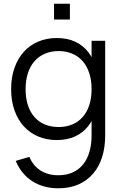

<svg xmlns="http://www.w3.org/2000/svg" viewBox="-20 -760 640 1035"><path d="M271.3 -654.7V-740H356.7V-654.7ZM296 -75.3Q338.2 -75.3 371.2 -89.7Q404.2 -104 427 -130.7Q449.8 -157.3 461.8 -195.1Q473.7 -232.8 473.7 -279.3Q473.7 -327.5 461.2 -365.7Q448.7 -403.8 425.7 -430.2Q402.7 -456.5 369.7 -470.6Q336.7 -484.7 296 -484.7Q254.5 -484.7 221.4 -470.2Q188.3 -455.8 165.2 -429.2Q142.2 -402.5 130.1 -364.6Q118 -326.7 118 -279.3Q118 -231.3 130.3 -193.3Q142.7 -155.3 165.8 -129.1Q188.8 -102.8 221.7 -89.1Q254.5 -75.3 296 -75.3ZM286 -555Q342.8 -555 385.1 -535.3Q427.3 -515.7 455.4 -479.7Q483.5 -443.7 497.5 -392.8Q511.5 -341.8 511.5 -279.3Q511.5 -216.5 497.3 -165.6Q483.2 -114.7 454.8 -79.2Q426.3 -43.7 384.1 -24.3Q341.8 -5 286 -5Q231.2 -5 185.8 -24.3Q140.3 -43.7 107.9 -79.5Q75.5 -115.3 57.8 -166.1Q40 -216.8 40 -279.3Q40 -343 58.1 -394.1Q76.2 -445.2 108.6 -481Q141 -516.8 186.2 -535.9Q231.5 -555 286 -555ZM547 -29.3Q547 33.3 530.8 85.6Q514.5 137.8 482.5 175.4Q450.5 213 403.4 234Q356.3 255 294.3 255Q254.3 255 219.1 245.4Q183.8 235.8 154.6 217.2Q125.3 198.7 102.6 171Q79.8 143.3 64.7 107.3L138.3 85.7Q159 134.3 199.2 159.5Q239.3 184.7 294.3 184.7Q338.5 184.7 372 169.3Q405.5 154 428.2 125.9Q450.8 97.8 462.2 58.2Q473.7 18.5 473.7 -30V-540H547Z"/></svg>

Font: Vela Sans GX ExtLt
Style: Regular
Weight: 200
Designer: Principal design: Mikhail Sharanda - project Manrope.
Design modification: Ravid Balaliev
Foundry: Mikhail Sharanda
Version: Version 1.001